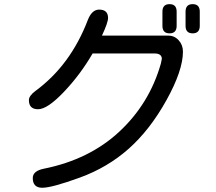

<svg xmlns="http://www.w3.org/2000/svg" viewBox="-20 -847 1040 924"><path d="M470.7 -675.8H789.1Q819.3 -675.8 839.8 -653.3Q860.4 -630.9 860.4 -598.6Q860.4 -507.8 781.2 -365.2Q702.1 -222.7 600.1 -131.8Q498 -41 363.8 7.8Q229.5 56.6 183.6 56.6Q137.7 56.6 137.7 9.8Q137.7 -24.4 191.4 -35.2Q410.2 -79.1 554.7 -213.9Q699.2 -348.6 753.9 -540L758.8 -563.5Q758.8 -589.8 722.7 -589.8H425.8Q366.2 -487.3 287.1 -404.3Q208 -321.3 163.1 -321.3Q119.1 -321.3 119.1 -365.2Q119.1 -385.7 150.4 -409.2Q319.3 -533.2 402.3 -750Q421.9 -800.8 457 -800.8Q500 -800.8 500 -760.7Q500 -738.3 470.7 -675.8ZM873 -791Q873 -827.1 907.2 -827.1Q941.4 -827.1 941.4 -791V-722.7Q941.4 -686.5 907.2 -686.5Q873 -686.5 873 -722.7ZM761.7 -791Q761.7 -827.1 795.9 -827.1Q830.1 -827.1 830.1 -791V-722.7Q830.1 -686.5 795.9 -686.5Q761.7 -686.5 761.7 -722.7Z"/></svg>

Font: MotoyaLMaru
Style: W3 mono
Weight: 400
Version: Version 1.01